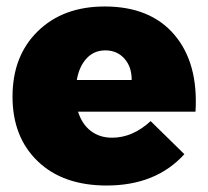

<svg xmlns="http://www.w3.org/2000/svg" viewBox="-20 -571 649 598"><path d="M306.2 -550.8Q448.2 -550.8 523.2 -462.6Q598.1 -374.5 588.9 -223.1H223.1Q235.4 -184.1 262.9 -163.1Q290.5 -142.1 329.1 -142.1Q393.1 -142.1 449.2 -193.8L554.2 -90.8Q465.8 6.8 312 6.8Q176.3 6.8 97.7 -68.6Q19 -144 19 -270Q19 -397 97.9 -473.9Q176.8 -550.8 306.2 -550.8ZM390.1 -321.8Q390.6 -362.3 367.7 -388.2Q344.7 -414.1 308.1 -414.1Q272.9 -414.1 249.8 -389.2Q226.6 -364.3 219.2 -321.8Z"/></svg>

Font: Montserrat-Arabic ExtraBold
Style: Regular
Weight: 800
Designer: Mohamed Gaber
Foundry: Kief Type Foundry
Version: Version 5.008;PS 005.008;hotconv 1.0.88;makeotf.lib2.5.64775